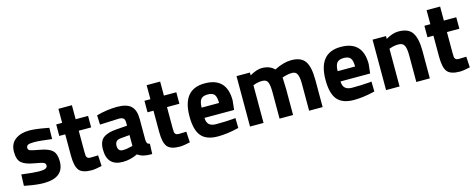

<svg xmlns="http://www.w3.org/2000/svg" viewBox="-32 -1233 4552 1839"><g transform="rotate(-15 2243.5 -313.5)"><path d="M421 -375Q297 -391 247.5 -391Q198 -391 183.5 -382Q169 -373 169 -353.5Q169 -334 188.5 -326.5Q208 -319 288.5 -304.5Q369 -290 403 -257Q437 -224 437 -150Q437 12 236 12Q170 12 76 -6L44 -12L48 -124Q172 -108 220.5 -108Q269 -108 286.5 -117.5Q304 -127 304 -146Q304 -165 285.5 -174Q267 -183 189.5 -196Q112 -209 74 -240Q36 -271 36 -350.5Q36 -430 90 -470.5Q144 -511 229 -511Q288 -511 390 -492L423 -486Z M811 -386H688V-181Q688 -151 689.5 -138.5Q691 -126 700.5 -117Q710 -108 730 -108L806 -110L812 -3Q745 12 710 12Q620 12 587 -28.5Q554 -69 554 -178V-386H495V-500H554V-639H688V-500H811Z M1281 -344V-136Q1283 -112 1289 -102.5Q1295 -93 1314 -89L1310 12Q1259 12 1228.5 5Q1198 -2 1167 -23Q1095 12 1020 12Q865 12 865 -152Q865 -232 908 -265.5Q951 -299 1040 -305L1147 -313V-344Q1147 -375 1133 -386.5Q1119 -398 1088 -398L900 -390L896 -483Q1003 -512 1099.5 -512Q1196 -512 1238.5 -472Q1281 -432 1281 -344ZM1056 -212Q1000 -207 1000 -152Q1000 -97 1049 -97Q1087 -97 1132 -109L1147 -113V-220Z M1686 -386H1563V-181Q1563 -151 1564.5 -138.5Q1566 -126 1575.5 -117Q1585 -108 1605 -108L1681 -110L1687 -3Q1620 12 1585 12Q1495 12 1462 -28.5Q1429 -69 1429 -178V-386H1370V-500H1429V-639H1563V-500H1686Z M1975 -106Q2068 -106 2141 -112L2169 -115L2171 -16Q2056 12 1963 12Q1850 12 1799 -48Q1748 -108 1748 -243Q1748 -512 1969 -512Q2187 -512 2187 -286L2177 -193H1883Q1884 -147 1907.5 -126.5Q1931 -106 1975 -106ZM2055 -295Q2055 -355 2036 -378.5Q2017 -402 1969.5 -402Q1922 -402 1902.5 -377.5Q1883 -353 1882 -295Z M2417 0H2283V-500H2416V-472Q2485 -512 2534 -512Q2615 -512 2659 -465Q2751 -512 2827 -512Q2926 -512 2964.5 -454.5Q3003 -397 3003 -271V0H2869V-267Q2869 -331 2855 -361.5Q2841 -392 2804 -392Q2767 -392 2721 -378L2706 -373Q2710 -298 2710 -259V0H2576V-257Q2576 -331 2563 -361.5Q2550 -392 2508.5 -392Q2467 -392 2429 -378L2417 -374Z M3324 -106Q3417 -106 3490 -112L3518 -115L3520 -16Q3405 12 3312 12Q3199 12 3148 -48Q3097 -108 3097 -243Q3097 -512 3318 -512Q3536 -512 3536 -286L3526 -193H3232Q3233 -147 3256.5 -126.5Q3280 -106 3324 -106ZM3404 -295Q3404 -355 3385 -378.5Q3366 -402 3318.5 -402Q3271 -402 3251.5 -377.5Q3232 -353 3231 -295Z M3766 0H3632V-500H3765V-472Q3833 -512 3890 -512Q3990 -512 4028 -453Q4066 -394 4066 -271V0H3932V-267Q3932 -331 3917 -361.5Q3902 -392 3859 -392Q3816 -392 3778 -378L3766 -374Z M4462 -386H4339V-181Q4339 -151 4340.5 -138.5Q4342 -126 4351.5 -117Q4361 -108 4381 -108L4457 -110L4463 -3Q4396 12 4361 12Q4271 12 4238 -28.5Q4205 -69 4205 -178V-386H4146V-500H4205V-639H4339V-500H4462Z"/></g></svg>

Font: Titillium-CLs Web
Style: CLs-Bold
Weight: 700
Version: Version 1.002;PS 57.000;hotconv 1.0.70;makeotf.lib2.5.55311